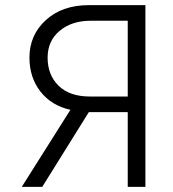

<svg xmlns="http://www.w3.org/2000/svg" viewBox="-20 -730 677 750"><path d="M65 0 255 -301Q180 -318 137.5 -373Q95 -428 95 -505Q95 -593 159 -651.5Q223 -710 328 -710H548V0H479V-292H352H327L145 0ZM331 -353H479V-649H335Q260 -649 213 -609.5Q166 -570 166 -505Q166 -437 209 -395Q252 -353 331 -353Z"/></svg>

Font: Raleway-v4020
Style: Regular
Weight: 400
Designer: Matt McInerney, Pablo Impallari, Rodrigo Fuenzalida
Foundry: Matt McInerney, Pablo Impallari, Rodrigo Fuenzalida
Version: Version 4.020;PS 004.020;hotconv 1.0.88;makeotf.lib2.5.64775